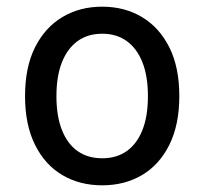

<svg xmlns="http://www.w3.org/2000/svg" viewBox="-20 -545 612 575"><path d="M55 -257Q55 -344 85 -403.5Q115 -463 167 -494Q219 -525 286 -525Q353 -525 405 -494Q457 -463 487 -403.5Q517 -344 517 -257Q517 -171 487 -111Q457 -51 405 -20.5Q353 10 286 10Q219 10 167 -20.5Q115 -51 85 -111Q55 -171 55 -257ZM149 -257Q149 -197 165.5 -155.5Q182 -114 212.5 -92.5Q243 -71 286 -71Q329 -71 359.5 -92.5Q390 -114 406.5 -155.5Q423 -197 423 -257Q423 -317 406.5 -358.5Q390 -400 359.5 -422Q329 -444 286 -444Q243 -444 212.5 -422Q182 -400 165.5 -358.5Q149 -317 149 -257Z"/></svg>

Font: Radio Canada
Style: Regular
Weight: 400
Designer: Charles Daoud, Etienne Aubert Bonn, Alexandre Saumier Demers, Jacques Le Bailly
Foundry: Radio-Canada
Version: Version 2.104;gftools[0.9.28.dev5+ged2979d]